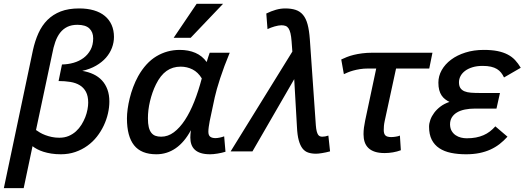

<svg xmlns="http://www.w3.org/2000/svg" viewBox="-41 -786 2727 997"><path d="M526.9 -258.8Q526.9 -228.5 519.5 -196.5Q512.2 -164.6 497.8 -134Q483.4 -103.5 462.2 -76.4Q440.9 -49.3 412.8 -29.1Q384.8 -8.8 350.1 3.2Q315.4 15.1 274.9 15.1Q248 15.1 225.3 11.5Q202.6 7.8 184.3 2Q166 -3.9 151.9 -11.5Q137.7 -19 127.9 -26.9L82 190.9H-21L129.9 -524.9Q140.6 -573.7 158.7 -613.8Q176.8 -653.8 205.3 -682.4Q233.9 -710.9 274.2 -726.6Q314.5 -742.2 370.1 -742.2Q413.1 -742.2 446.8 -732.2Q480.5 -722.2 503.4 -703.1Q526.4 -684.1 538.6 -656.5Q550.8 -628.9 550.8 -594.2Q550.8 -565.4 540.3 -537.6Q529.8 -509.8 509.3 -486.3Q488.8 -462.9 458 -445.1Q427.2 -427.2 386.2 -418Q418.5 -412.6 444.3 -400.4Q470.2 -388.2 488.5 -368.4Q506.8 -348.6 516.8 -321.3Q526.9 -293.9 526.9 -258.8ZM146 -110.8Q154.8 -104.5 166.7 -97.4Q178.7 -90.3 194.1 -84.5Q209.5 -78.6 227.8 -74.7Q246.1 -70.8 267.1 -70.8Q293.9 -70.8 315.4 -79.8Q336.9 -88.9 353.5 -104Q370.1 -119.1 382.1 -138.4Q394 -157.7 401.9 -177.7Q409.7 -197.8 413.3 -217.5Q417 -237.3 417 -252.9Q417 -287.1 405.3 -309.1Q393.6 -331.1 373 -343.5Q352.5 -356 324.2 -360.6Q295.9 -365.2 263.2 -365.2L280.8 -451.2Q312 -451.7 341.1 -460Q370.1 -468.3 392.8 -485.1Q415.5 -502 429.2 -527.3Q442.9 -552.7 442.9 -586.9Q442.9 -619.1 423.1 -638.2Q403.3 -657.2 360.8 -657.2Q330.6 -657.2 308.6 -646.5Q286.6 -635.7 271.2 -616Q255.9 -596.2 246.1 -568.4Q236.3 -540.5 230 -505.9Z M1129.9 2Q1120.6 4.9 1109.9 7.3Q1099.1 9.8 1088.4 11.5Q1077.6 13.2 1067.6 14.2Q1057.6 15.1 1050.3 15.1Q1022 15.1 1002.4 9Q982.9 2.9 970.7 -8.5Q958.5 -20 952.9 -35.9Q947.3 -51.8 947.3 -71.8Q947.3 -78.6 948 -88.6Q948.7 -98.6 950.2 -109.9Q917 -47.9 871.6 -16.4Q826.2 15.1 771 15.1Q692.4 15.1 655.3 -31.5Q618.2 -78.1 618.2 -170.9Q618.2 -192.9 621.8 -220Q625.5 -247.1 632.6 -275.9Q639.6 -304.7 650.6 -334Q661.6 -363.3 676.3 -390.1Q715.8 -460.4 771.2 -493.7Q826.7 -526.9 892.1 -526.9Q938 -526.9 973.6 -511.5Q1009.3 -496.1 1032.2 -463.9Q1036.6 -477.5 1040.3 -490Q1043.9 -502.4 1047.9 -512.2H1151.9Q1122.1 -440.4 1102.3 -379.6Q1082.5 -318.8 1074.2 -280.8L1047.9 -157.2Q1044.9 -141.6 1043 -127.4Q1041 -113.3 1041 -102.1Q1041 -83.5 1050.5 -76.2Q1060.1 -68.8 1078.1 -68.8Q1086.9 -68.8 1100.1 -71.5Q1113.3 -74.2 1123 -78.1ZM795.9 -76.2Q831.1 -76.2 861.8 -99.1Q892.6 -122.1 919.2 -162.6Q945.8 -203.1 967.8 -258.5Q989.7 -314 1006.8 -378.9Q987.3 -411.1 958.7 -425.5Q930.2 -439.9 897 -439.9Q855.5 -439.9 824 -417.7Q792.5 -395.5 769 -348.1Q758.8 -327.6 751 -305.2Q743.2 -282.7 737.8 -260Q732.4 -237.3 729.7 -214.8Q727.1 -192.4 727.1 -171.9Q727.1 -144.5 731.4 -126.2Q735.8 -107.9 744.6 -96.7Q753.4 -85.4 766.1 -80.8Q778.8 -76.2 795.9 -76.2ZM949.2 -589.8H860.8L980 -766.1H1117.2Z M1599.1 -134.8Q1600.6 -116.2 1603.5 -104.7Q1606.4 -93.3 1610.6 -86.9Q1614.7 -80.6 1620.4 -78.4Q1626 -76.2 1632.8 -76.2Q1639.2 -76.2 1647.7 -77.6Q1656.2 -79.1 1664.1 -82L1672.9 0Q1650.9 5.9 1631.3 9Q1611.8 12.2 1600.1 12.2Q1577.1 12.2 1559.6 6.3Q1542 0.5 1529.8 -15.1Q1517.6 -30.8 1510.3 -57.6Q1502.9 -84.5 1501 -127L1486.8 -375L1270 0H1156.7L1477.1 -518.1L1473.1 -571.8Q1471.2 -597.2 1467.3 -613.3Q1463.4 -629.4 1457.3 -638.7Q1451.2 -647.9 1441.9 -651.4Q1432.6 -654.8 1419.9 -654.8Q1412.6 -654.8 1403.6 -653.1Q1394.5 -651.4 1384.8 -648.7Q1375 -646 1365.5 -642.3Q1356 -638.7 1348.1 -634.8L1341.8 -715.8Q1367.7 -728.5 1392.1 -735.4Q1416.5 -742.2 1439.9 -742.2Q1471.7 -742.2 1494.4 -734.6Q1517.1 -727.1 1532.5 -708.7Q1547.9 -690.4 1556.2 -659.4Q1564.5 -628.4 1567.9 -582Z M2188 -430.2H2015.6L1956.5 -157.2Q1953.6 -143.6 1952.6 -132.1Q1951.7 -120.6 1951.7 -110.8Q1951.7 -91.3 1960.2 -82.8Q1968.8 -74.2 1990.7 -74.2Q2000 -74.2 2013.4 -76.2Q2026.9 -78.1 2035.6 -82L2040.5 -5.9Q2021 1.5 1999.5 5.1Q1978 8.8 1956.5 8.8Q1926.8 8.8 1905.8 2Q1884.8 -4.9 1871.6 -17.8Q1858.4 -30.8 1852.5 -48.8Q1846.7 -66.9 1846.7 -88.9Q1846.7 -106.9 1848.9 -123.5Q1851.1 -140.1 1855 -159.2L1912.6 -430.2H1870.6Q1847.2 -430.2 1827.6 -427Q1808.1 -423.8 1792.5 -419.4Q1776.9 -415 1764.9 -409.9Q1752.9 -404.8 1744.6 -400.9L1731 -477.1Q1743.7 -483.4 1759.8 -489.7Q1775.9 -496.1 1795.7 -501Q1815.4 -505.9 1839.6 -509Q1863.8 -512.2 1892.6 -512.2H2204.6Z M2594.2 -76.2Q2574.7 -54.7 2553 -37.8Q2531.2 -21 2505.4 -9.3Q2479.5 2.4 2448.2 8.8Q2417 15.1 2378.9 15.1Q2336.4 15.1 2301 7.8Q2265.6 0.5 2240.2 -16.4Q2214.8 -33.2 2200.9 -60.5Q2187 -87.9 2187 -127.9Q2187 -145 2193.8 -164.1Q2200.7 -183.1 2213.9 -200.7Q2227.1 -218.3 2246.8 -233.2Q2266.6 -248 2293 -256.8Q2280.8 -262.7 2270.3 -270.8Q2259.8 -278.8 2252 -290.5Q2244.1 -302.2 2239.7 -318.6Q2235.4 -335 2235.4 -356.9Q2235.4 -391.1 2252.7 -421.9Q2270 -452.6 2301.3 -476.1Q2332.5 -499.5 2376 -513.2Q2419.4 -526.9 2471.2 -526.9Q2512.2 -526.9 2542.5 -520.8Q2572.8 -514.6 2595.2 -502.9Q2617.7 -491.2 2633.8 -473.9Q2649.9 -456.5 2663.1 -434.1L2576.2 -383.8Q2569.8 -397.5 2561 -408.7Q2552.2 -419.9 2539.3 -427.7Q2526.4 -435.5 2508.3 -439.7Q2490.2 -443.8 2465.3 -443.8Q2435.5 -443.8 2412.6 -436.8Q2389.6 -429.7 2374 -418Q2358.4 -406.2 2350.3 -390.9Q2342.3 -375.5 2342.3 -358.9Q2342.3 -339.8 2349.6 -328.9Q2356.9 -317.9 2370.8 -312Q2384.8 -306.2 2404.3 -304.7Q2423.8 -303.2 2448.2 -303.2H2555.2L2537.1 -222.2H2426.3Q2397.5 -222.2 2373.3 -217.3Q2349.1 -212.4 2332 -202.1Q2314.9 -191.9 2305.4 -176.5Q2295.9 -161.1 2295.9 -140.1Q2296.4 -119.6 2304.4 -106Q2312.5 -92.3 2325.2 -83.7Q2337.9 -75.2 2353 -71.5Q2368.2 -67.9 2382.3 -67.9Q2408.7 -67.9 2430.2 -72Q2451.7 -76.2 2469.7 -84Q2487.8 -91.8 2502.7 -103.3Q2517.6 -114.7 2531.2 -129.9Z"/></svg>

Font: Clear Sans Medium
Style: Italic
Weight: 500
Italic angle: -12°
Foundry: Intel Corporation
Version: Version 1.00